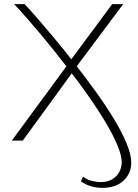

<svg xmlns="http://www.w3.org/2000/svg" viewBox="-20 -678 666 926"><path d="M473 228Q445 228 418 220Q391 212 370 196L381 174Q398 188 421 194Q444 200 466 200Q499 200 521.5 186.5Q544 173 555.5 151Q567 129 567 105Q567 72 546.5 23Q526 -26 490.5 -86Q455 -146 409 -211.5Q363 -277 312 -343Q276 -390 239 -436Q202 -482 167.5 -523Q133 -564 102.5 -598.5Q72 -633 48 -658H99Q129 -626 167.5 -581.5Q206 -537 250 -484Q294 -431 339 -373Q392 -305 441.5 -236.5Q491 -168 529.5 -104.5Q568 -41 590.5 13.5Q613 68 613 107Q613 158 576 193Q539 228 473 228ZM37 0 306 -366 318 -384 521 -658H574L344 -350L333 -334L90 0Z"/></svg>

Font: Ysabeau Office ExtraLight
Style: Regular
Weight: 250
Designer: Christian Thalmann (Catharsis Fonts)
Version: Version 2.001;gftools[0.9.30]; featfreeze: tnum,lnum,ss02